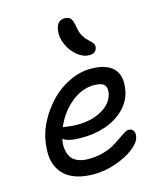

<svg xmlns="http://www.w3.org/2000/svg" viewBox="-117 -854 797 955"><g transform="rotate(-15 282.0 -376.5)"><path d="M377.9 -561Q346.7 -561 316.7 -586.2Q286.6 -611.3 270.3 -649.2Q253.9 -687 259.8 -721.2Q266.1 -770 307.1 -770Q328.1 -770 337.6 -757.8Q347.2 -745.6 353 -710Q356.4 -687.5 365.5 -670.2Q374.5 -652.8 384 -643.1Q393.6 -633.3 402.3 -625.2Q411.1 -617.2 416 -608.9Q420.9 -600.6 418.9 -590.8Q416 -574.7 406.2 -567.9Q396.5 -561 377.9 -561ZM248 17.1Q199.2 17.1 162.1 5.6Q125 -5.9 102.1 -26.4Q79.1 -46.9 66.2 -75.7Q53.2 -104.5 52.5 -139.6Q51.8 -174.8 59.1 -214.8Q68.8 -264.6 97.2 -314.2Q125.5 -363.8 165.5 -403.8Q205.6 -443.8 259 -469Q312.5 -494.1 367.2 -494.1Q447.8 -494.1 483.9 -456.1Q520 -418 505.9 -344.2Q495.6 -291.5 456.1 -252.2Q416.5 -212.9 359.9 -193.4Q303.2 -173.8 236.8 -173.8Q166 -173.8 141.1 -193.8Q134.8 -167.5 137.9 -143.6Q141.1 -119.6 151.4 -101.8Q161.6 -84 184.8 -73.5Q208 -63 241.2 -63Q279.8 -63 314.2 -72Q348.6 -81.1 371.6 -94.2Q394.5 -107.4 413.1 -120.6Q431.6 -133.8 446 -142.8Q460.4 -151.9 470.2 -151.9Q487.3 -151.9 494.9 -139.2Q502.4 -126.5 498 -106.9Q492.2 -80.1 455.8 -51.5Q419.4 -22.9 362.3 -2.9Q305.2 17.1 248 17.1ZM159.2 -249Q163.6 -249 185.8 -245.6Q208 -242.2 231.9 -242.2Q306.2 -242.2 358.6 -272.2Q411.1 -302.2 421.9 -351.1Q427.7 -381.8 413.8 -396.5Q399.9 -411.1 361.8 -411.1Q298.8 -411.1 242.9 -365Q187 -318.8 158.2 -249Z"/></g></svg>

Font: Shantell Sans Bouncy
Style: Italic
Weight: 400
Italic angle: -11.31°
Designer: Stephen Nixon, Anya Danilova, Shantell Martin
Foundry: Arrow Type
Version: Version 1.006;[9816181b4]